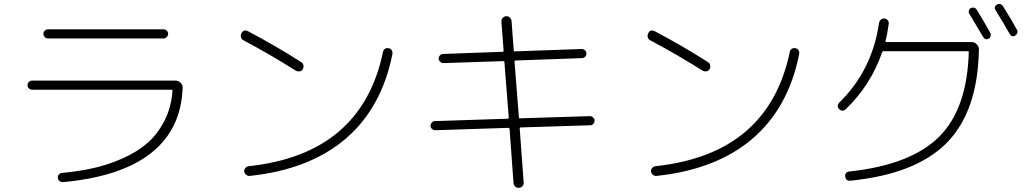

<svg xmlns="http://www.w3.org/2000/svg" viewBox="-20 -862 5040 944"><path d="M137.7 -420.9Q128.9 -420.9 122.1 -427.2Q115.2 -433.6 115.2 -442.9Q115.2 -452.1 122.1 -459Q128.9 -465.8 137.7 -465.8H842.8Q857.4 -465.8 868.2 -455.1Q878.9 -444.3 877.9 -428.7Q870.1 -225.6 722.7 -109.4Q575.2 6.8 292 33.2Q282.2 34.2 273.9 28.8Q265.6 23.4 264.6 12.7Q262.7 3.9 269 -3.4Q275.4 -10.7 284.2 -11.7Q368.2 -19.5 439.9 -35.6Q511.7 -51.8 582.5 -83Q653.3 -114.3 703.6 -157.7Q753.9 -201.2 788.1 -267.6Q822.3 -334 828.1 -416Q828.1 -420.9 823.2 -420.9ZM215.8 -717.8H784.2Q793 -717.8 799.8 -711.4Q806.6 -705.1 806.6 -695.8Q806.6 -686.5 799.8 -679.7Q793 -672.9 784.2 -672.9H215.8Q207 -672.9 200.2 -679.7Q193.4 -686.5 193.4 -695.8Q193.4 -705.1 200.2 -711.4Q207 -717.8 215.8 -717.8Z M1176.8 -664.1Q1168 -668 1165 -678.7Q1162.1 -689.5 1167 -698.2Q1177.7 -719.7 1200.2 -708Q1338.9 -634.8 1460.9 -556.6Q1469.7 -551.8 1471.7 -541.5Q1473.6 -531.2 1468.8 -522Q1463.9 -512.7 1453.6 -511.2Q1443.4 -509.8 1434.6 -514.6Q1310.5 -592.8 1176.8 -664.1ZM1909.2 -595.7Q1856.4 -331.1 1679.2 -179.7Q1502 -28.3 1208 2.9Q1198.2 3.9 1190.4 -2.4Q1182.6 -8.8 1180.7 -18.6Q1179.7 -28.3 1186.5 -36.1Q1193.4 -43.9 1203.1 -44.9Q1758.8 -104.5 1863.3 -607.4Q1865.2 -617.2 1873 -622.1Q1880.9 -627 1891.1 -625Q1901.4 -623 1906.2 -614.7Q1911.1 -606.4 1909.2 -595.7Z M2120.1 -221.7Q2111.3 -221.7 2104 -228Q2096.7 -234.4 2096.7 -243.2Q2096.7 -252 2103 -259.3Q2109.4 -266.6 2118.2 -266.6L2475.6 -278.3Q2480.5 -278.3 2481.4 -283.2L2460 -556.6Q2460 -561.5 2455.1 -561.5L2160.2 -551.8Q2151.4 -551.8 2144 -558.6Q2136.7 -565.4 2136.7 -574.2Q2136.7 -583 2143.1 -589.8Q2149.4 -596.7 2158.2 -596.7L2451.2 -607.4Q2456.1 -607.4 2456.1 -612.3L2445.3 -754.9Q2444.3 -765.6 2451.2 -773.4Q2458 -781.2 2467.8 -782.2Q2478.5 -783.2 2486.3 -775.9Q2494.1 -768.6 2495.1 -758.8L2505.9 -614.3Q2505.9 -609.4 2510.7 -609.4L2839.8 -621.1Q2848.6 -621.1 2856 -614.7Q2863.3 -608.4 2863.3 -599.1Q2863.3 -589.8 2856.9 -583Q2850.6 -576.2 2841.8 -576.2L2514.6 -564.5Q2509.8 -564.5 2509.8 -558.6L2531.2 -285.2Q2531.2 -280.3 2536.1 -280.3L2879.9 -291Q2888.7 -291 2896 -284.7Q2903.3 -278.3 2903.3 -269Q2903.3 -259.8 2897 -252.9Q2890.6 -246.1 2881.8 -246.1L2539.1 -235.4Q2535.2 -235.4 2535.2 -230.5L2554.7 35.2Q2555.7 45.9 2548.8 53.2Q2542 60.5 2532.2 61.5Q2521.5 62.5 2513.7 55.7Q2505.9 48.8 2504.9 39.1L2485.4 -227.5Q2485.4 -232.4 2478.5 -233.4Z M3176.8 -664.1Q3168 -668 3165 -678.7Q3162.1 -689.5 3167 -698.2Q3177.7 -719.7 3200.2 -708Q3338.9 -634.8 3460.9 -556.6Q3469.7 -551.8 3471.7 -541.5Q3473.6 -531.2 3468.8 -522Q3463.9 -512.7 3453.6 -511.2Q3443.4 -509.8 3434.6 -514.6Q3310.5 -592.8 3176.8 -664.1ZM3909.2 -595.7Q3856.4 -331.1 3679.2 -179.7Q3502 -28.3 3208 2.9Q3198.2 3.9 3190.4 -2.4Q3182.6 -8.8 3180.7 -18.6Q3179.7 -28.3 3186.5 -36.1Q3193.4 -43.9 3203.1 -44.9Q3758.8 -104.5 3863.3 -607.4Q3865.2 -617.2 3873 -622.1Q3880.9 -627 3891.1 -625Q3901.4 -623 3906.2 -614.7Q3911.1 -606.4 3909.2 -595.7Z M4848.6 -701.2Q4852.5 -693.4 4850.6 -684.6Q4848.6 -675.8 4840.8 -671.9Q4824.2 -663.1 4813.5 -680.7Q4786.1 -727.5 4746.1 -793.9Q4741.2 -800.8 4743.7 -809.6Q4746.1 -818.4 4752.9 -822.3Q4760.7 -826.2 4769 -824.2Q4777.3 -822.3 4782.2 -814.5Q4815.4 -760.7 4848.6 -701.2ZM4911.1 -832Q4956.1 -759.8 4980.5 -714.8Q4984.4 -707 4981.4 -699.2Q4978.5 -691.4 4970.7 -686.5Q4954.1 -677.7 4943.4 -696.3Q4910.2 -755.9 4875 -811.5Q4864.3 -829.1 4881.8 -839.8Q4889.6 -843.8 4897.9 -841.8Q4906.2 -839.8 4911.1 -832ZM4139.6 -326.2Q4123 -309.6 4106.4 -325.2Q4099.6 -331.1 4099.1 -340.3Q4098.6 -349.6 4106.4 -357.4Q4268.6 -516.6 4301.8 -749Q4303.7 -758.8 4311.5 -765.6Q4319.3 -772.5 4329.1 -771Q4338.9 -769.5 4344.7 -762.2Q4350.6 -754.9 4349.6 -745.1Q4342.8 -695.3 4334 -660.2Q4332 -655.3 4336.9 -655.3H4757.8Q4771.5 -655.3 4782.2 -644.5Q4793 -633.8 4793 -620.1Q4788.1 -316.4 4636.2 -161.1Q4484.4 -5.9 4161.1 26.4Q4138.7 28.3 4135.7 5.9Q4133.8 -2.9 4139.2 -10.3Q4144.5 -17.6 4154.3 -18.6Q4457 -50.8 4596.2 -188.5Q4735.4 -326.2 4743.2 -606.4Q4743.2 -610.4 4738.3 -610.4H4324.2Q4319.3 -610.4 4317.4 -605.5Q4261.7 -444.3 4139.6 -326.2Z"/></svg>

Font: Rounded-L Mgen+ 1mn light
Style: Regular
Weight: 200
Designer: [Source Han Sans]
Ryoko NISHIZUKA  (kana & ideographs); Paul D. Hunt (Latin, Greek & Cyrillic); Wenlong ZHANG  (bopomofo
Version: Version 1.059.20150602